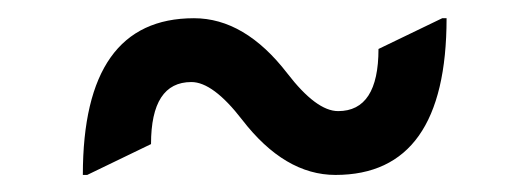

<svg xmlns="http://www.w3.org/2000/svg" viewBox="-20 -478 596 216"><path d="M482.4 -457.5Q482.4 -281.2 357.4 -281.2Q300.3 -281.2 252.4 -343.3Q219.7 -385.7 195.3 -385.7Q149.9 -385.7 149.9 -315.9L78.1 -281.2H73.2Q73.2 -457.5 198.2 -457.5Q255.4 -457.5 303.2 -395.5Q335.9 -353 360.4 -353Q405.8 -353 405.8 -422.9L477.5 -457.5Z"/></svg>

Font: Nova Square
Style: Book
Weight: 400
Designer: Wojciech Kalinowski "wmk69" (wmk69@o2.pl)
Foundry: Wojciech Kalinowski "wmk69" (wmk69@o2.pl)
Version: Version 3.1.0; 2021-05-23